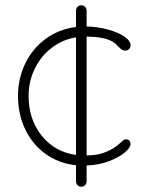

<svg xmlns="http://www.w3.org/2000/svg" viewBox="-20 -705 553 725"><path d="M473 -161Q473 -148 451.5 -129.5Q430 -111 392 -96.5Q354 -82 307 -80V-20Q307 -12 301.5 -6Q296 0 287 0Q278 0 272.5 -6Q267 -12 267 -20V-81Q202 -88 152.5 -123.5Q103 -159 75.5 -216Q48 -273 48 -343Q48 -408 75 -464.5Q102 -521 152 -558Q202 -595 267 -603V-665Q267 -673 272.5 -679Q278 -685 287 -685Q296 -685 301.5 -679Q307 -673 307 -665V-605Q349 -604 387.5 -593.5Q426 -583 449.5 -567Q473 -551 473 -534Q473 -526 467.5 -520Q462 -514 454 -514Q445 -514 440.5 -517Q436 -520 428 -528Q415 -543 401 -550Q370 -566 307 -567V-118Q343 -119 364 -125.5Q385 -132 408 -145Q424 -155 436 -167Q441 -172 446 -175.5Q451 -179 456 -179Q464 -179 468.5 -174Q473 -169 473 -161ZM267 -120V-564Q217 -556 176 -525Q135 -494 111.5 -446Q88 -398 88 -343Q88 -254 137.5 -192.5Q187 -131 267 -120Z"/></svg>

Font: Quicksand Light
Style: Regular
Weight: 300
Designer: Andrew Paglinawan
Foundry: Andrew Paglinawan
Version: Version 3.000